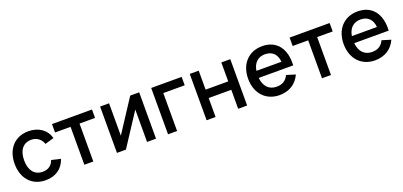

<svg xmlns="http://www.w3.org/2000/svg" viewBox="11 -1321 4411 2103"><g transform="rotate(-20 2216.0 -270.0)"><path d="M301 15C417 15 501 -42.5 536.5 -148.5L430.5 -173.5C409 -116 368.5 -83.5 301 -83.5C202 -83.5 151 -158.5 151 -270C151 -381.5 201 -456.5 301 -456.5C361.5 -456.5 412 -421 432.5 -360.5L536.5 -390.5C509.5 -492 420.5 -555 302.5 -555C140.5 -555 40 -439 40 -270C40 -103 138 15 301 15Z M859 0V-442H1040V-540H573.5V-442H754.5V0Z M1485.5 -540 1239 -162.5V-540H1134.5V0H1239L1485.5 -377.5V0H1590V-540Z M1835.5 0V-442H2085V-540H1730V0Z M2284 0V-221H2547.5V0H2652V-540H2547.5V-319H2284V-540H2179.5V0Z M3027.5 -82.5C2940 -82.5 2884 -140.5 2874.5 -240.5H3276.5C3287.5 -434 3195 -555 3026.5 -555C2868.5 -555 2762 -442 2762 -270C2762 -100 2868 15 3027.5 15C3139.5 15 3227 -40 3269.5 -137L3166.5 -168.5C3140 -112 3096 -82.5 3027.5 -82.5ZM2877 -322C2891 -410.5 2944 -461 3026.5 -461C3110 -461 3162 -410.5 3169 -322Z M3629 0V-442H3810V-540H3343.5V-442H3524.5V0Z M4140.5 -82.5C4053 -82.5 3997 -140.5 3987.5 -240.5H4389.5C4400.5 -434 4308 -555 4139.5 -555C3981.5 -555 3875 -442 3875 -270C3875 -100 3981 15 4140.5 15C4252.5 15 4340 -40 4382.5 -137L4279.5 -168.5C4253 -112 4209 -82.5 4140.5 -82.5ZM3990 -322C4004 -410.5 4057 -461 4139.5 -461C4223 -461 4275 -410.5 4282 -322Z"/></g></svg>

Font: Vela Sans SemBd
Style: Regular
Weight: 600
Designer: Principal design: Mikhail Sharanda - project Manrope.
Design modification: Ravid Balaliev
Foundry: Mikhail Sharanda
Version: Version 1.001